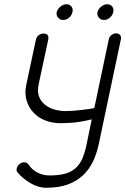

<svg xmlns="http://www.w3.org/2000/svg" viewBox="-20 -886 590 904"><path d="M444 -203Q435 -162 418 -126Q401 -90 372 -62Q343 -34 300.5 -18Q258 -2 199 -2Q159 -2 122 -24.5Q85 -47 63 -74Q58 -79 58 -84.5Q58 -90 59 -94Q61 -105 72 -113.5Q83 -122 94 -122Q106 -122 115 -111Q129 -88 155.5 -74Q182 -60 213 -60Q256 -60 285.5 -68Q315 -76 335 -93.5Q355 -111 367 -138Q379 -165 387 -203L412 -324Q357 -311 322.5 -308.5Q288 -306 265 -306Q226 -306 193 -319Q160 -332 137.5 -356Q115 -380 105 -413.5Q95 -447 104 -488L149 -699Q152 -713 162.5 -720.5Q173 -728 184 -728Q213 -728 207 -699L162 -489Q155 -456 163.5 -432.5Q172 -409 191 -393.5Q210 -378 236 -370.5Q262 -363 290 -363Q306 -363 324.5 -364.5Q343 -366 361.5 -368Q380 -370 396.5 -372.5Q413 -375 424 -377L492 -700Q495 -714 505 -721.5Q515 -729 527 -729Q538 -729 545 -721.5Q552 -714 549 -700ZM247 -829Q251 -844 264.5 -855Q278 -866 293 -866Q308 -866 316.5 -855Q325 -844 321 -829Q318 -814 305.5 -803Q293 -792 278 -792Q263 -792 253.5 -803Q244 -814 247 -829ZM439 -829Q443 -844 456.5 -855Q470 -866 485 -866Q500 -866 508.5 -855Q517 -844 513 -829Q510 -814 497.5 -803Q485 -792 470 -792Q455 -792 445.5 -803Q436 -814 439 -829Z"/></svg>

Font: VDS
Style: Thin Italic
Weight: 100
Width: 0
Designer: artmaker
Foundry: artmaker
Version: Version 1.000 2012 initial release